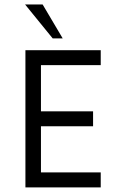

<svg xmlns="http://www.w3.org/2000/svg" viewBox="-20 -813 500 833"><path d="M252 -646.5H208.5L88.9 -793.5H165ZM417 -530.3H157.7V-330.1H383.8V-265.1H157.7V-64.9H417V0H90.3V-595.2H417Z"/></svg>

Font: Now
Style: Regular
Weight: 400
Designer: Alfredo Marco Pradil
Foundry: Alfredo Marco Pradil
Version: Version 1.200;hotconv 1.0.109;makeotfexe 2.5.65596